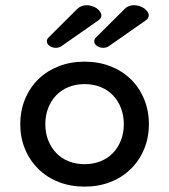

<svg xmlns="http://www.w3.org/2000/svg" viewBox="-20 -695 640 726"><path d="M212.4 -520.5Q204.1 -514.2 190.4 -514.2Q179.2 -514.2 168.9 -520.5Q157.2 -527.8 157.2 -539.1Q157.2 -547.4 163.6 -553.2L271.5 -660.6Q286.1 -675.3 308.1 -675.3Q317.9 -675.3 327.9 -672.1Q337.9 -668.9 345.7 -663.6Q353.5 -657.7 358.4 -650.9Q363.3 -644 363.3 -637.2Q363.3 -626 353 -618.7ZM391.6 -520.5Q383.3 -514.2 369.6 -514.2Q358.4 -514.2 348.1 -520.5Q336.4 -527.8 336.4 -539.1Q336.4 -547.4 342.8 -553.2L450.7 -660.6Q464.4 -675.3 487.3 -675.3Q506.3 -675.3 524.9 -663.6Q532.7 -657.7 537.6 -650.9Q542.5 -644 542.5 -637.2Q542.5 -626 532.2 -618.7ZM125 -395.5Q157.7 -427.2 202.4 -444.6Q247.1 -461.9 299.8 -461.9Q352.5 -461.9 397.2 -444.6Q441.9 -427.2 474.6 -395.5Q507.3 -363.3 525.1 -319.8Q543 -276.4 543 -225.6Q543 -174.8 525.1 -131.6Q507.3 -88.4 474.6 -56.2Q441.9 -23.9 397.2 -6.6Q352.5 10.7 299.8 10.7Q247.1 10.7 202.4 -6.6Q157.7 -23.9 125 -56.2Q92.3 -88.4 74.5 -131.6Q56.6 -174.8 56.6 -225.6Q56.6 -276.4 74.5 -319.8Q92.3 -363.3 125 -395.5ZM192.4 -116.7Q211.9 -96.2 239.5 -85.2Q267.1 -74.2 299.8 -74.2Q332.5 -74.2 360.1 -85.2Q387.7 -96.2 407.2 -116.7Q426.8 -137.2 437.5 -165Q448.2 -192.9 448.2 -225.6Q448.2 -258.3 437.5 -286.1Q426.8 -314 407.2 -334.5Q387.7 -355 360.1 -366Q332.5 -377 299.8 -377Q267.1 -377 239.5 -366Q211.9 -355 192.4 -334.5Q172.9 -314 162.1 -286.1Q151.4 -258.3 151.4 -225.6Q151.4 -192.9 162.1 -165Q172.9 -137.2 192.4 -116.7Z"/></svg>

Font: Courier Prime Medium
Style: Regular
Weight: 500
Designer: Alan Dague-Greene
Foundry: Quote-Unquote Apps
Version: Version 1.202